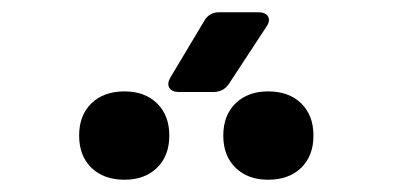

<svg xmlns="http://www.w3.org/2000/svg" viewBox="-20 -935 640 313"><path d="M272 -785Q260 -785 256 -792Q252 -799 258 -809L313 -901Q321 -915 337 -915H401Q413 -915 417 -908Q421 -901 414 -891L353 -798Q344 -785 328 -785ZM417 -642Q384 -642 364 -661.5Q344 -681 344 -714Q344 -747 364 -766.5Q384 -786 417 -786Q451 -786 471 -766.5Q491 -747 491 -714Q491 -681 471 -661.5Q451 -642 417 -642ZM183 -642Q149 -642 129 -661.5Q109 -681 109 -714Q109 -747 129 -766.5Q149 -786 183 -786Q216 -786 236 -766.5Q256 -747 256 -714Q256 -681 236 -661.5Q216 -642 183 -642Z"/></svg>

Font: Pitagon Sans Mono
Style: Bold
Weight: 700
Monospace: yes
Designer: Travis Tran
Foundry: Pitagon
Version: Version 1.001; ttfautohint (v1.8.4.7-5d5b);gftools[0.9.26]